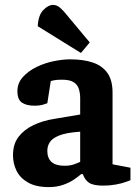

<svg xmlns="http://www.w3.org/2000/svg" viewBox="-20 -751 560 783"><path d="M179 12Q127 12 94.5 -6.5Q62 -25 47.5 -54.5Q33 -84 33 -118Q33 -164 56 -193.5Q79 -223 117 -241Q155 -259 200 -266L307 -284V-350Q307 -371 301.5 -388.5Q296 -406 280 -416Q264 -426 233 -426Q213 -426 202.5 -424Q192 -422 187 -420L173 -330Q171 -329 156.5 -324.5Q142 -320 120 -320Q88 -320 69.5 -332.5Q51 -345 51 -379Q51 -412 73 -436.5Q95 -461 128.5 -477.5Q162 -494 199 -501.5Q236 -509 266 -509Q320 -509 358.5 -496Q397 -483 418 -453.5Q439 -424 439 -373V-81L512 -67V-16Q509 -15 493 -9Q477 -3 452.5 1.5Q428 6 401 6Q359 6 342 -6.5Q325 -19 318 -41H311Q302 -33 283.5 -20Q265 -7 238.5 2.5Q212 12 179 12ZM243 -75Q265 -75 281 -80.5Q297 -86 307 -91V-214Q250 -210 221.5 -198.5Q193 -187 183 -171Q173 -155 173 -136Q173 -75 243 -75ZM310 -535 134 -644Q136 -689 156.5 -710Q177 -731 196 -731Q212 -731 225.5 -719Q239 -707 250 -693L346 -578Z"/></svg>

Font: Faustina
Style: Bold
Weight: 700
Designer: Alfonso Garcia
Foundry: http://www.omnibus-type.com
Version: Version 1.200